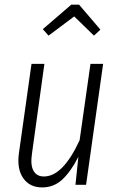

<svg xmlns="http://www.w3.org/2000/svg" viewBox="-20 -799 513 830"><path d="M189.9 -645 165 -672.9 288.1 -778.8H321.8L414.1 -670.9L386.2 -645L300.8 -728ZM162.1 11.2Q107.9 11.2 80.1 -29.3Q52.2 -69.8 62 -138.2L116.2 -522.9H171.9L118.2 -134.8Q110.8 -85.4 124.8 -60.8Q138.7 -36.1 169.9 -36.1Q252 -36.1 324.2 -192.9L371.1 -522.9H425.8L352.1 0H306.2L318.8 -121.1Q287.1 -58.6 250.2 -23.7Q213.4 11.2 162.1 11.2Z"/></svg>

Font: Fira Sans Compressed Light
Style: Italic
Weight: 300
Width: 3
Italic angle: -8°
Designer: Carrois Corporate & Edenspiekermann AG
Foundry: Carrois Corporate GbR & Edenspiekermann AG
Version: Version 4.203;PS 004.203;hotconv 1.0.88;makeotf.lib2.5.64775